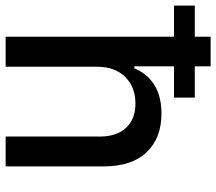

<svg xmlns="http://www.w3.org/2000/svg" viewBox="-102 -704 767 681"><g transform="rotate(90 281.5 -363.5)"><path d="M177.7 -323.7V0H71.3V-597.2H-39.1V-670.9H71.3V-727.1H176.3V-670.9H287.1V-597.2H176.3V-456.5H183.1Q224.6 -552.7 344.2 -552.7Q430.7 -552.7 481 -500Q531.2 -447.3 531.2 -347.2V0H425.3V-334Q425.3 -394 394.3 -427.2Q363.3 -460.4 308.1 -460.4Q250 -460.4 213.9 -424.1Q177.7 -387.7 177.7 -323.7Z"/></g></svg>

Font: Interop Med
Style: Regular
Weight: 500
Designer: Rasmus Andersson, Google, Jang Haemin
Foundry: jhaemin
Version: Version 1.007